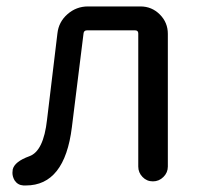

<svg xmlns="http://www.w3.org/2000/svg" viewBox="-20 -563 632 596"><path d="M60.5 12.7Q56.6 12.7 52.7 12.7Q35.2 11.7 25.4 -2.9Q18.6 -14.6 18.6 -26.4Q18.6 -31.2 19.5 -37.1Q25.4 -61.5 71.3 -78.1Q115.2 -93.8 126 -191.4Q135.7 -270.5 158.2 -459Q162.1 -495.1 189.5 -519Q216.8 -543 252.9 -543H416Q451.2 -543 476.1 -518.1Q501 -493.2 501 -458V-45.9Q501 -27.3 487.3 -13.7Q473.6 0 454.6 0Q435.5 0 422.4 -13.7Q409.2 -27.3 409.2 -45.9V-459Q409.2 -468.8 399.4 -468.8H250Q240.2 -468.8 239.3 -459Q210 -220.7 203.1 -168Q180.7 12.7 60.5 12.7Z"/></svg>

Font: irohamaru Regular
Style: Regular
Weight: 400
Designer: [Source Han Sans]
Ryoko NISHIZUKA  (kana & ideographs); Paul D. Hunt (Latin, Greek & Cyrillic); Wenlong ZHANG  (bopomofo
Version: Version 1.00